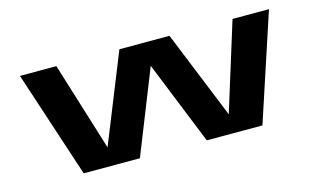

<svg xmlns="http://www.w3.org/2000/svg" viewBox="-67 -684 1434 868"><g transform="rotate(-15 650.0 -250.0)"><path d="M232.5 0 68 -500H238.5L367 -85.5L533.5 -500H768L935 -88L1063 -500H1233.5L1069 0H808.5L651 -391L495.5 0Z"/></g></svg>

Font: Trispace Expanded SemiBold
Style: Regular
Weight: 600
Width: 7
Designer: Tyler Finck
Foundry: Etcetera Type Company
Version: Version 1.210; ttfautohint (v1.8.3)